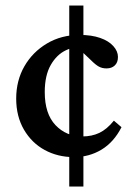

<svg xmlns="http://www.w3.org/2000/svg" viewBox="-20 -556 466 689"><path d="M245.1 7.8Q187.5 7.8 140.6 -17.6Q93.8 -43 65.9 -90.8Q38.1 -138.7 38.1 -202.1Q38.1 -266.6 67.4 -317.9Q96.7 -369.1 148.4 -399.9Q200.2 -430.7 265.6 -430.7Q308.6 -430.7 339.4 -419.9Q370.1 -409.2 386.7 -390.6Q403.3 -372.1 403.3 -351.6Q403.3 -332 392.1 -321.3Q380.9 -310.5 362.3 -310.5Q346.7 -310.5 335 -316.9Q323.2 -323.2 306.6 -339.8L249 -394.5L286.1 -383.8Q251 -391.6 217.3 -376Q183.6 -360.4 162.1 -322.8Q140.6 -285.2 140.6 -225.6Q140.6 -147.5 179.2 -106.9Q217.8 -66.4 275.4 -66.4Q309.6 -66.4 336.4 -79.1Q363.3 -91.8 388.7 -123L416 -99.6Q388.7 -45.9 344.2 -19Q299.8 7.8 245.1 7.8ZM228.5 113.3V-536.1H279.3V113.3Z"/></svg>

Font: Crimson Pro Medium
Style: Regular
Weight: 500
Designer: Jacques Le Bailly
Foundry: Baron von Fonthausen
Version: Version 1.003